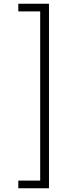

<svg xmlns="http://www.w3.org/2000/svg" viewBox="-20 -887 380 1027"><path d="M242 -867H78V-826H195V79H78V120H242Z"/></svg>

Font: Glow Sans SC Normal Light
Style: Regular
Weight: 300
Designer: Ryoko NISHIZUKA (kana, bopomofo & ideographs); Paul D. Hunt (Latin, Greek & Cyrillic); Sandoll Communications, Soo-young
Version: Version 0.93